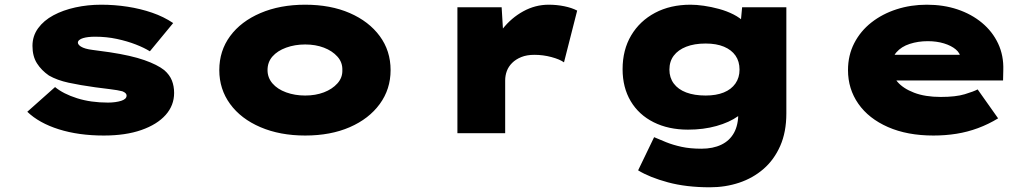

<svg xmlns="http://www.w3.org/2000/svg" viewBox="-20 -566 4392 816"><path d="M421 10Q314 10 230 -16.5Q146 -43 96 -91L214 -196Q249 -167 307.5 -148.5Q366 -130 439 -130Q455 -130 469.5 -132Q484 -134 495 -137.5Q506 -141 512 -146.5Q518 -152 518 -160Q518 -171 500 -178Q481 -183 448 -187Q415 -191 385 -195Q320 -204 271.5 -214.5Q223 -225 188 -245Q156 -267 137 -297Q118 -327 118 -371Q118 -413 142 -446Q166 -479 207 -501Q248 -523 300.5 -534.5Q353 -546 410 -546Q467 -546 522 -537.5Q577 -529 626.5 -512Q676 -495 716 -468L617 -348Q593 -363 557 -377Q521 -391 477 -400.5Q433 -410 384 -410Q368 -410 355.5 -408.5Q343 -407 333 -404Q323 -401 317 -396Q311 -391 311 -385Q311 -380 315 -375.5Q319 -371 324 -368Q340 -358 372.5 -354Q405 -350 446 -344Q538 -330 593.5 -310.5Q649 -291 678 -268Q701 -248 710.5 -224Q720 -200 720 -171Q720 -118 684 -77.5Q648 -37 581 -13.5Q514 10 421 10Z M1277 10Q1170 10 1087 -25.5Q1004 -61 958 -124Q912 -187 912 -268Q912 -350 958 -412.5Q1004 -475 1087 -510.5Q1170 -546 1277 -546Q1385 -546 1466.5 -510.5Q1548 -475 1594 -412.5Q1640 -350 1640 -268Q1640 -187 1594 -124Q1548 -61 1466.5 -25.5Q1385 10 1277 10ZM1277 -160Q1321 -160 1356.5 -173.5Q1392 -187 1414 -211.5Q1436 -236 1435 -268Q1436 -301 1414 -325.5Q1392 -350 1356.5 -363.5Q1321 -377 1277 -377Q1233 -377 1196 -363.5Q1159 -350 1138 -326Q1117 -302 1117 -268Q1117 -236 1138 -211.5Q1159 -187 1196 -173.5Q1233 -160 1277 -160Z M1924 0V-535H2112L2124 -336L2063 -337Q2079 -396 2116 -443Q2153 -490 2204 -518Q2255 -546 2312 -546Q2346 -546 2378 -539.5Q2410 -533 2433 -521L2377 -301Q2359 -314 2323.5 -323.5Q2288 -333 2251 -333Q2219 -333 2195.5 -323.5Q2172 -314 2156.5 -298.5Q2141 -283 2134 -264Q2127 -245 2127 -224V0Z M2997 230Q2897 230 2819 209Q2741 188 2692 158L2760 17Q2783 27 2811.5 38.5Q2840 50 2876.5 58Q2913 66 2961 66Q3010 66 3045.5 49Q3081 32 3099.5 -1.5Q3118 -35 3118 -87V-135L3163 -131Q3153 -98 3116.5 -72Q3080 -46 3025 -30.5Q2970 -15 2904 -15Q2821 -15 2758 -46.5Q2695 -78 2660.5 -136Q2626 -194 2626 -272Q2626 -354 2662.5 -415.5Q2699 -477 2764 -511.5Q2829 -546 2915 -546Q2940 -546 2971.5 -541.5Q3003 -537 3036 -528Q3069 -519 3097.5 -504.5Q3126 -490 3144.5 -470.5Q3163 -451 3164 -426L3123 -417L3134 -535H3322V-84Q3322 -5 3296 54Q3270 113 3225 152Q3180 191 3121.5 210.5Q3063 230 2997 230ZM2979 -160Q3024 -160 3056 -173Q3088 -186 3105.5 -211Q3123 -236 3123 -270Q3123 -305 3106 -329.5Q3089 -354 3057 -367.5Q3025 -381 2979 -381Q2931 -381 2896.5 -367.5Q2862 -354 2843.5 -329.5Q2825 -305 2825 -270Q2825 -236 2843.5 -211Q2862 -186 2896.5 -173Q2931 -160 2979 -160Z M3947 10Q3836 10 3754 -26Q3672 -62 3628 -125Q3584 -188 3584 -268Q3584 -331 3610.5 -382.5Q3637 -434 3683.5 -470.5Q3730 -507 3790.5 -526.5Q3851 -546 3919 -546Q3990 -546 4049.5 -526Q4109 -506 4153.5 -469Q4198 -432 4222 -381Q4246 -330 4244 -268L4243 -224H3712L3689 -333H4082L4063 -301V-319Q4061 -340 4042 -356Q4023 -372 3992 -381.5Q3961 -391 3923 -391Q3882 -391 3846.5 -379.5Q3811 -368 3790 -344Q3769 -320 3769 -284Q3769 -248 3793.5 -219Q3818 -190 3865 -172Q3912 -154 3978 -154Q4042 -154 4080 -165.5Q4118 -177 4135 -186L4222 -63Q4181 -38 4136.5 -21.5Q4092 -5 4045 2.5Q3998 10 3947 10Z"/></svg>

Font: Lexend Tera Black
Style: Regular
Weight: 900
Version: Version 1.007